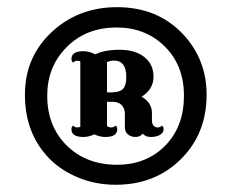

<svg xmlns="http://www.w3.org/2000/svg" viewBox="-20 -801 639 530"><path d="M299.8 -291Q245.1 -291 197.8 -310.1Q150.4 -329.1 117.2 -362.3Q48.8 -431.6 48.8 -539.6Q48.8 -643.1 122.1 -711.9Q195.8 -781.2 303.2 -781.2Q414.1 -781.2 484.4 -707.5Q550.3 -637.7 550.3 -539.6Q550.3 -430.7 477.5 -359.9Q406.7 -291 299.8 -291ZM302.7 -346.2Q344.7 -346.2 378.4 -360.1Q412.1 -374 436.5 -399.4Q487.8 -452.1 487.8 -536.6Q487.8 -620.6 434.6 -672.9Q381.8 -725.1 302.2 -725.1Q216.8 -725.1 163.1 -669.9Q110.4 -616.7 110.4 -536.6Q110.4 -452.6 164.1 -399.4Q218.3 -346.2 302.7 -346.2ZM240.2 -430.2Q225.6 -422.9 210.4 -422.9Q177.2 -422.9 177.2 -444.3Q177.2 -451.7 182.1 -454.1Q187 -449.2 192.4 -449.2Q197.8 -449.2 201.7 -450.7V-631.8Q197.8 -633.3 192.4 -633.3Q187 -633.3 182.1 -628.4Q177.2 -630.9 177.2 -638.2Q177.2 -659.7 210.4 -659.7Q227.1 -659.7 242.7 -650.9Q268.1 -663.6 310.5 -663.6Q353 -663.6 378.4 -643.6Q403.8 -623.5 403.8 -589.1Q403.8 -554.7 370.6 -533.7Q383.3 -527.8 391.4 -515.9Q399.4 -503.9 399.4 -489.7V-469.2Q399.4 -459.5 403.8 -454.3Q408.2 -449.2 415 -449.2Q421.9 -449.2 426.8 -454.1Q431.6 -451.7 431.6 -445.1Q431.6 -438.5 428.5 -434.6Q425.3 -430.7 419.9 -427.7Q410.2 -422.9 396 -422.9Q381.8 -422.9 374 -432.1Q366.2 -422.9 354.2 -422.9Q342.3 -422.9 333.5 -429.7Q324.7 -436.5 324.7 -450.2V-486.8Q324.7 -501 316.2 -510.5Q307.6 -520 290.5 -520H275.4V-453.1Q280.3 -449.2 287.1 -449.2Q293.9 -449.2 298.8 -454.1Q303.7 -451.7 303.7 -444.3Q303.7 -422.9 270.5 -422.9Q255.9 -422.9 240.2 -430.2ZM294.4 -633.8Q284.2 -633.8 275.4 -629.4V-545.9H285.2Q309.6 -545.9 319.1 -555.2Q328.6 -564.5 328.6 -588.9Q328.6 -633.8 294.4 -633.8Z"/></svg>

Font: Rye
Style: Regular
Weight: 400
Designer: Nicole Fally
Foundry: Nicole Fally
Version: Version 1.001